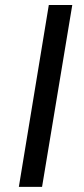

<svg xmlns="http://www.w3.org/2000/svg" viewBox="-20 -731 329 751"><path d="M262.7 -711.4 144.5 0H53.7L170.9 -711.4Z"/></svg>

Font: Inter Display ExtraBold
Style: Italic
Weight: 800
Italic angle: -9.39999°
Designer: Rasmus Andersson
Foundry: rsms
Version: Version 4.000;git-a52131595